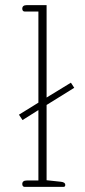

<svg xmlns="http://www.w3.org/2000/svg" viewBox="-20 -730 332 750"><path d="M67 -11Q67 -25 85 -25H130V-300L68 -261L54 -282L130 -329V-685H76Q72 -685 69.5 -688Q67 -691 67 -696Q67 -710 85 -710H162V-349L257 -407L270 -387L162 -320V-26L218 -20Q235 -18 235 -8Q235 0 228 0H76Q72 0 69.5 -3Q67 -6 67 -11Z"/></svg>

Font: Maitree ExtraLight
Style: Regular
Weight: 250
Designer: CadsonDemak Team
Foundry: CadsonDemak
Version: Version 1.002